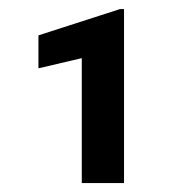

<svg xmlns="http://www.w3.org/2000/svg" viewBox="-20 -730 411 424"><path d="M253.9 -710V-325.7H160.6V-601.6L64.9 -579.1V-651.9L245.1 -710Z"/></svg>

Font: Vazirmatn RD SemiBold
Style: Regular
Weight: 600
Designer: Saber Rastikerdar
Foundry: Saber Rastikerdar
Version: Version 32.102